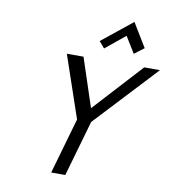

<svg xmlns="http://www.w3.org/2000/svg" viewBox="-99 -1028 994 1113"><g transform="rotate(10 398.0 -471.5)"><path d="M247.6 -693.8H345.7L440.4 -407.2L703.1 -693.8H795.9L455.1 -328.6L360.8 0H277.8L372.1 -328.6ZM601.6 -943.4 686.5 -803.7 629.4 -760.7 570.8 -856.4 454.6 -761.2 422.4 -799.3Z"/></g></svg>

Font: Cantarell
Style: Italic
Weight: 400
Italic angle: -16°
Designer: Dave Crossland
Version: Version 1.004